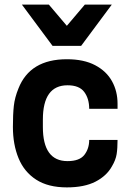

<svg xmlns="http://www.w3.org/2000/svg" viewBox="-20 -800 565 833"><path d="M270 13Q189 13 137 -20.5Q85 -54 60.5 -113.5Q36 -173 36 -249Q36 -304 40 -340.5Q44 -377 60 -416Q110 -543 270 -543Q344 -543 393 -517Q442 -491 466 -447.5Q490 -404 490 -350V-328H367Q367 -372 345.5 -401Q324 -430 273 -430Q166 -430 166 -281V-249Q166 -101 273 -101Q325 -101 346 -128Q367 -155 367 -193H490Q490 -156 486 -131Q482 -106 466 -79Q443 -37 394.5 -12Q346 13 270 13ZM332 -601H208L75 -780H192L270 -688L348 -780H465Z"/></svg>

Font: Tanohe Sans SemiBold
Style: Regular
Weight: 600
Designer: Village Type and Design LLC & Cristiano Sobral
Foundry: Cooper Hewitt Smithsonian Design Museum
Version: Version 1.00;September 29, 2021;FontCreator 13.0.0.2655 64-b